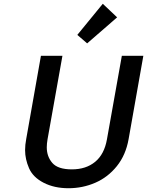

<svg xmlns="http://www.w3.org/2000/svg" viewBox="-20 -991 780 1018"><path d="M390 -806 525 -971 601 -899 442 -761ZM311 -695 232 -252Q228 -229 228 -210Q228 -161 257.5 -127Q287 -93 361 -93Q436 -93 484.5 -133Q533 -173 547 -252L626 -695H740L662 -254Q647 -169 599.5 -110Q552 -51 485 -22Q418 7 343 7Q268 7 211.5 -22Q155 -51 134 -99Q113 -147 113 -195Q113 -223 119 -254L197 -695Z"/></svg>

Font: Fz Poppins Med
Style: Italic
Weight: 500
Italic angle: -10°
Designer: Ninad Kale (Devanagari), Jonny Pinhorn (Latin)
Foundry: Indian Type Foundry
Version: Vit hóa bi Vntype.Com & FontZin.Com